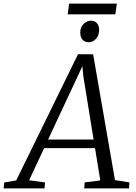

<svg xmlns="http://www.w3.org/2000/svg" viewBox="-80 -1052 758 1072"><path d="M-60 0 -56 -33.5 10.5 -44.5 355.5 -749H440L562 -46.5L642.5 -33.5L640.5 0H390.5L392.5 -33.5L480 -44.5L450.5 -225H166.5L82.5 -45.5L171.5 -33.5L168.5 0ZM188.5 -273H442.5L385.5 -625L380 -682.5L355.5 -630ZM416.5 -816Q402 -816 391 -822.2Q380 -828.5 374 -840.8Q368 -853 368 -870.5Q368 -899.5 386.2 -918Q404.5 -936.5 428 -936.5Q448 -936.5 460.8 -923.2Q473.5 -910 473.5 -885.5Q473.5 -854 455.8 -835Q438 -816 416.5 -816ZM306 -1032H572.5L564 -972H298Z"/></svg>

Font: Merriweather 28pt Light
Style: Italic
Weight: 300
Italic angle: -7.8°
Version: Version 2.101